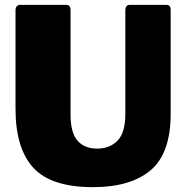

<svg xmlns="http://www.w3.org/2000/svg" viewBox="-20 -762 768 792"><path d="M364 10Q191 10 117.5 -70Q44 -150 44 -313V-719Q44 -730 49 -736Q54 -742 63 -742H253Q271 -742 271 -721V-289Q271 -215 299.5 -182Q328 -149 381 -149Q433 -149 465 -182Q497 -215 497 -292V-719Q497 -742 516 -742H666Q684 -742 684 -721V-293Q684 -129 601 -59.5Q518 10 364 10Z"/></svg>

Font: Libre Franklin Black
Style: Regular
Weight: 900
Designer: Pablo Impallari, Rodrigo Fuenzalida
Foundry: Impallari Type
Version: Version 1.002; ttfautohint (v1.5)